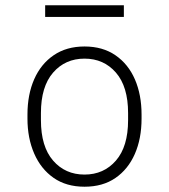

<svg xmlns="http://www.w3.org/2000/svg" viewBox="-20 -697 640 727"><path d="M300 10Q231 10 183 -23.5Q135 -57 109.5 -115.5Q84 -174 84 -248V-263Q84 -339 109.5 -397Q135 -455 183.5 -488Q232 -521 300 -521Q369 -521 417.5 -487.5Q466 -454 491 -396Q516 -338 516 -263V-248Q516 -172 490.5 -114Q465 -56 417 -23Q369 10 300 10ZM300 -36Q373 -36 419 -89Q465 -142 465 -242V-269Q465 -369 419 -422Q373 -475 300 -475Q227 -475 181 -422Q135 -369 135 -269V-242Q135 -142 181 -89Q227 -36 300 -36ZM151 -633V-677H449V-633Z"/></svg>

Font: Chivo Mono Thin
Style: Regular
Weight: 250
Designer: Hector Gatti
Foundry: Omnibus-Type
Version: Version 1.008